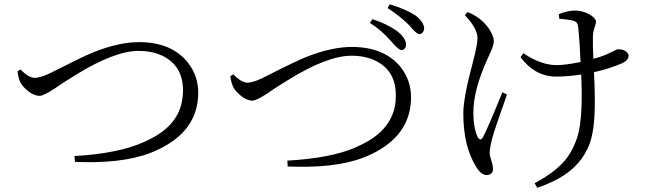

<svg xmlns="http://www.w3.org/2000/svg" viewBox="-20 -814 3040 897"><path d="M61.5 -480.5 76.2 -489.3Q112.3 -451.2 142.6 -450.2Q175.8 -451.2 232.4 -481.4Q367.2 -549.8 415 -569.3Q535.2 -617.2 628.9 -617.2Q783.2 -617.2 859.4 -519.5Q906.2 -458 906.2 -379.9Q905.3 -203.1 718.8 -115.2Q590.8 -52.7 374 -56.6Q351.6 -56.6 330.1 -57.6L328.1 -85Q535.2 -96.7 654.3 -151.4Q662.1 -155.3 668.9 -158.2Q815.4 -226.6 832 -352.5Q835 -372.1 835 -391.6Q835 -502 746.1 -549.8Q695.3 -576.2 627.9 -576.2Q514.6 -576.2 332 -462.9Q324.2 -458 308.6 -448.2Q299.8 -442.4 295.9 -440.4Q270.5 -424.8 235.4 -400.4Q184.6 -367.2 166 -366.2Q131.8 -366.2 94.7 -403.3Q84 -414.1 78.1 -423.8Q67.4 -441.4 61.5 -480.5Z M1857.4 -580.1Q1845.7 -579.1 1821.3 -605.5Q1811.5 -617.2 1805.7 -623Q1761.7 -673.8 1708 -707L1719.7 -724.6Q1787.1 -703.1 1837.9 -667Q1875 -635.7 1877 -608.4Q1877 -583 1857.4 -580.1ZM1939.5 -654.3Q1928.7 -654.3 1904.3 -681.6Q1894.5 -693.4 1888.7 -699.2Q1846.7 -740.2 1791 -776.4L1800.8 -793.9Q1877.9 -770.5 1921.9 -741.2Q1960 -711.9 1961.9 -680.7Q1959 -658.2 1939.5 -654.3ZM1055.7 -458 1070.3 -466.8Q1106.4 -428.7 1136.7 -427.7Q1168.9 -428.7 1225.6 -459Q1361.3 -528.3 1413.1 -548.8Q1530.3 -594.7 1623 -594.7Q1778.3 -594.7 1854.5 -497.1Q1900.4 -436.5 1900.4 -358.4Q1899.4 -180.7 1712.9 -92.8Q1584 -30.3 1364.3 -35.2Q1343.8 -35.2 1324.2 -36.1L1322.3 -63.5Q1526.4 -75.2 1640.6 -125Q1652.3 -130.9 1663.1 -135.7Q1814.5 -206.1 1828.1 -339.8Q1829.1 -355.5 1829.1 -370.1Q1829.1 -480.5 1740.2 -527.3Q1690.4 -553.7 1622.1 -553.7Q1508.8 -553.7 1326.2 -440.4Q1318.4 -435.5 1302.7 -425.8Q1293.9 -419.9 1290 -418Q1264.6 -402.3 1229.5 -377.9Q1178.7 -344.7 1160.2 -343.8Q1126 -343.8 1088.9 -381.8Q1078.1 -392.6 1072.3 -402.3Q1061.5 -420.9 1055.7 -458Z M2327.1 -382.8 2348.6 -372.1Q2294.9 -222.7 2279.3 -167Q2267.6 -120.1 2267.6 -98.6Q2267.6 -86.9 2278.3 -54.7Q2283.2 -38.1 2283.2 -23.4Q2283.2 -1 2259.8 2.9Q2256.8 3.9 2253.9 3.9Q2227.5 2.9 2206.1 -32.2Q2144.5 -128.9 2144.5 -283.2Q2144.5 -356.4 2186.5 -512.7Q2210.9 -605.5 2210.9 -634.8Q2210.9 -679.7 2156.2 -738.3Q2153.3 -741.2 2151.4 -743.2L2165 -757.8Q2193.4 -746.1 2217.8 -728.5Q2256.8 -699.2 2277.3 -657.2Q2287.1 -636.7 2287.1 -619.1Q2287.1 -602.5 2261.7 -547.9Q2258.8 -542 2256.8 -537.1Q2191.4 -392.6 2191.4 -289.1Q2191.4 -217.8 2211.9 -172.9Q2224.6 -152.3 2236.3 -172.9Q2254.9 -206.1 2327.1 -382.8ZM2592.8 -726.6 2590.8 -748Q2632.8 -764.6 2665 -764.6Q2708 -764.6 2744.1 -740.2Q2763.7 -725.6 2764.6 -712.9Q2764.6 -707 2759.8 -692.4Q2750 -664.1 2750 -642.6Q2749 -608.4 2752 -539.1Q2782.2 -546.9 2808.6 -557.6Q2829.1 -566.4 2850.6 -577.1Q2862.3 -584 2866.2 -584Q2900.4 -584 2913.1 -564.5Q2917 -558.6 2917 -553.7Q2915 -532.2 2888.7 -519.5Q2826.2 -492.2 2754.9 -476.6Q2765.6 -280.3 2748 -192.4Q2740.2 -150.4 2725.6 -121.1Q2678.7 -18.6 2555.7 37.1Q2526.4 50.8 2490.2 63.5L2477.5 42Q2585.9 -15.6 2632.8 -82Q2654.3 -113.3 2668.9 -150.4Q2704.1 -230.5 2696.3 -436.5Q2696.3 -446.3 2695.3 -465.8Q2631.8 -456.1 2578.1 -456.1Q2478.5 -457 2412.1 -546.9L2424.8 -565.4Q2507.8 -509.8 2580.1 -509.8Q2622.1 -509.8 2692.4 -524.4Q2687.5 -630.9 2681.6 -684.6Q2679.7 -710 2664.1 -714.8Q2661.1 -715.8 2659.2 -716.8Q2644.5 -721.7 2592.8 -726.6Z"/></svg>

Font: GenYoMin JP Regular
Style: Regular
Weight: 400
Version: Version 1.001;PS 1;hotconv 16.6.51;makeotf.lib2.5.65220 DEVE